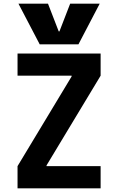

<svg xmlns="http://www.w3.org/2000/svg" viewBox="-20 -1020 640 1040"><path d="M80 -1000H240L298 -850H302L360 -1000H520L405 -780H195ZM75 0V-120L368 -606V-610H75V-730H525V-610L232 -124V-120H525V0Z"/></svg>

Font: M PLUS Code Latin Expanded
Style: Bold
Weight: 700
Width: 7
Designer: Coji Morishita
Foundry: UNDERFOREST DESIGN
Version: Version 1.002; ttfautohint (v1.8.3)